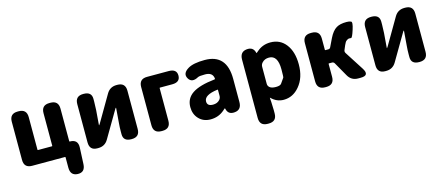

<svg xmlns="http://www.w3.org/2000/svg" viewBox="-52 -1160 4480 1945"><g transform="rotate(-15 2188.0 -188.0)"><path d="M581 200Q505 197 505 114V5Q505 0 500 0H156Q72 0 72 -84V-485Q72 -569 156 -569H166Q250 -569 250 -485V-144Q250 -139 255 -139H400Q405 -139 405 -144V-485Q405 -569 489 -569H499Q583 -569 583 -485V-144Q583 -139 588 -139Q674 -139 670 -54L662 119Q658 203 581 200Z M840 0Q759 0 759 -84V-485Q759 -569 843 -569H847Q931 -569 931 -495V-465Q931 -421 928 -377L916 -225Q916 -220 917.5 -220Q919 -220 928 -235L1088 -509Q1123 -569 1193 -569H1201Q1285 -569 1285 -485V-84Q1285 0 1201 0H1197Q1113 0 1113 -74V-104Q1113 -148 1117 -192L1129 -344Q1129 -349 1127 -349Q1125 -349 1116 -334L955 -60Q920 0 850 0Z M1513 0Q1429 0 1429 -84V-485Q1429 -569 1513 -569H1740Q1824 -569 1824 -500Q1824 -430 1740 -430H1612Q1607 -430 1607 -425V-84Q1607 0 1523 0Z M2026 14Q1949 14 1902 -37Q1857 -85 1857 -159Q1857 -250 1932 -300Q2007 -350 2167 -367Q2173 -368 2173 -374Q2167 -441 2087 -441Q2027 -441 2012 -433Q1939 -392 1906 -449Q1873 -506 1945 -549Q2001 -583 2121 -583Q2351 -583 2351 -323V-81Q2351 0 2280 7Q2209 15 2195 -52Q2194 -57 2191.5 -57Q2189 -57 2171 -40Q2110 14 2026 14ZM2087 -124Q2131 -124 2156 -151Q2173 -169 2173 -193V-255Q2173 -260 2168 -259Q2026 -241 2026 -173Q2026 -124 2087 -124Z M2572 207Q2488 207 2488 123V-488Q2488 -569 2559 -577Q2629 -585 2645 -519Q2646 -514 2647.5 -514Q2649 -514 2668 -531Q2727 -583 2809 -583Q2911 -583 2971 -504.5Q3031 -426 3031 -294Q3031 -154 2957 -67Q2889 14 2792 14Q2719 14 2664 -41Q2660 -45 2660 -40L2663 0Q2666 44 2666 88V123Q2666 207 2582 207ZM2844 -204Q2848 -210 2848 -291Q2848 -438 2756 -438Q2710 -438 2683 -408Q2666 -390 2666 -365V-187Q2666 -165 2683 -150Q2703 -132 2748.5 -132Q2794 -132 2806.5 -150.5Q2819 -169 2844 -204Z M3230 0Q3146 0 3146 -84V-485Q3146 -569 3230 -569H3240Q3324 -569 3324 -485V-368Q3324 -363 3329 -363H3359Q3375 -363 3382 -377L3424 -464Q3458 -534 3502 -560Q3540 -583 3608 -583Q3636 -583 3654.5 -575Q3673 -567 3648 -490Q3623 -411 3611 -414Q3606 -415 3594 -415Q3582 -415 3575 -410.5Q3568 -406 3559 -399.5Q3550 -393 3535 -360L3516 -315Q3508 -298 3518 -282L3645 -84Q3699 0 3602 0H3575Q3505 0 3470 -61L3386 -209Q3377 -224 3360 -224H3329Q3324 -224 3324 -219V-84Q3324 0 3240 0Z M3859 0Q3778 0 3778 -84V-485Q3778 -569 3862 -569H3866Q3950 -569 3950 -495V-465Q3950 -421 3947 -377L3935 -225Q3935 -220 3936.5 -220Q3938 -220 3947 -235L4107 -509Q4142 -569 4212 -569H4220Q4304 -569 4304 -485V-84Q4304 0 4220 0H4216Q4132 0 4132 -74V-104Q4132 -148 4136 -192L4148 -344Q4148 -349 4146 -349Q4144 -349 4135 -334L3974 -60Q3939 0 3869 0Z"/></g></svg>

Font: Resource Han Rounded TW Heavy
Style: Regular
Weight: 900
Designer: Cyano Hao (round all glyphs); Ryoko NISHIZUKA 西塚涼子 (kana, bopomofo & ideographs); Paul D. Hunt (Latin, Greek & Cyrillic)
Foundry: Cyano Hao
Version: 0.990